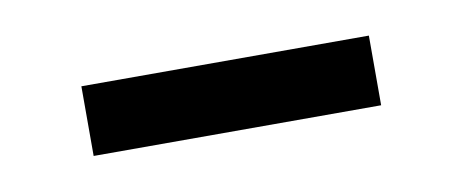

<svg xmlns="http://www.w3.org/2000/svg" viewBox="-26 -728 412 171"><g transform="rotate(-10 180.0 -642.5)"><path d="M50 -674.2H310V-611.2H50Z"/></g></svg>

Font: TikTok Sans Light
Style: Regular
Weight: 300
Version: Version 4.000